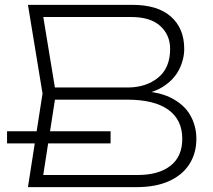

<svg xmlns="http://www.w3.org/2000/svg" viewBox="-20 -770 876 790"><path d="M9 -230H435V-180H9ZM525 -377 534 -396Q626 -396 681.5 -368.5Q737 -341 762.5 -296.5Q788 -252 788 -199Q788 -140 759.5 -95Q731 -50 676 -25Q621 0 541 0H95L155 -385L95 -750H525Q629 -750 683.5 -701.5Q738 -653 738 -569Q738 -526 717 -484Q696 -442 649.5 -412.5Q603 -383 525 -377ZM154 -25 133 -50H547Q633 -50 681.5 -88Q730 -126 730 -199Q730 -277 672.5 -318.5Q615 -360 502 -360H178V-410H505Q580 -410 630 -450Q680 -490 680 -569Q680 -626 639.5 -663Q599 -700 520 -700H133L154 -725L210 -385Z"/></svg>

Font: Unbounded ExtraLight
Style: Regular
Weight: 250
Designer: Luke Prowse, Jean-Baptiste Morizot, Fátima Lázaro, Florian Runge
Foundry: NaN
Version: Version 1.701;gftools[0.9.28.dev5+ged2979d]